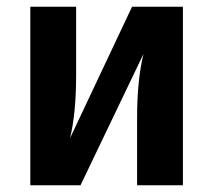

<svg xmlns="http://www.w3.org/2000/svg" viewBox="-20 -550 633 570"><path d="M523 0H387V-201Q387 -312 406 -390L219 0H70V-530H206V-327Q206 -214 188 -140L372 -530H523Z"/></svg>

Font: FiraSans
Style: Regular
Weight: 600
Designer: Carrois Corporate & Edenspiekermann AG
Foundry: Carrois Corporate GbR & Edenspiekermann AG
Version: Version 3.106;PS 003.106;hotconv 1.0.70;makeotf.lib2.5.58329